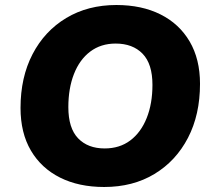

<svg xmlns="http://www.w3.org/2000/svg" viewBox="-20 -736 847 767"><path d="M396 11Q295 11 220 -26.5Q145 -64 103.5 -134.5Q62 -205 62 -305Q62 -427 110 -519.5Q158 -612 244.5 -664Q331 -716 445 -716Q546 -716 621 -678.5Q696 -641 737.5 -570.5Q779 -500 779 -401Q779 -278 731 -185.5Q683 -93 597 -41Q511 11 396 11ZM398 -143Q458 -143 500.5 -175Q543 -207 566 -264.5Q589 -322 589 -397Q589 -481 549.5 -521.5Q510 -562 442 -562Q383 -562 340.5 -530Q298 -498 275.5 -440.5Q253 -383 253 -308Q253 -224 292 -183.5Q331 -143 398 -143Z"/></svg>

Font: Nunito Black
Style: Italic
Weight: 900
Italic angle: -9°
Designer: Vernon Adams
Foundry: Vernon Adams
Version: Version 3.601; ttfautohint (v1.8.2.53-6de2)